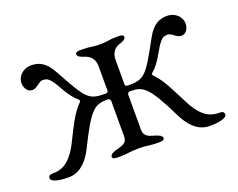

<svg xmlns="http://www.w3.org/2000/svg" viewBox="-77 -547 855 689"><g transform="rotate(-20 350.5 -202.0)"><path d="M82 10C107 10 145 -1 177 -66C240 -193 257 -205 308 -205C313 -205 318 -201 318 -196V-61C318 -31 294 -30 274 -24C263 -20 251 -16 251 -6C251 2 264 3 271 3C272 3 273 3 274 3C313 3 317 -2 352 -2C387 -2 387 3 426 3C427 3 428 3 429 3C437 3 449 2 449 -6C449 -16 437 -20 426 -24C406 -30 383 -34 383 -62V-196C383 -201 388 -205 393 -205C441 -205 460 -197 524 -66C556 -1 594 10 619 10C667 10 686 0 686 -10C686 -20 680 -23 668 -23C642 -23 606 -28 569 -100C540 -156 522 -198 492 -228C489 -231 486 -236 491 -240C521 -264 541 -311 553 -327C566 -345 573 -350 590 -350C596 -350 602 -346 609 -341C617 -335 625 -329 635 -329C656 -329 664 -351 664 -366C664 -389 643 -414 610 -414C582 -414 556 -404 532 -360C465 -237 457 -227 394 -227C389 -227 383 -229 383 -234V-328C383 -358 398 -372 418 -378C429 -382 441 -386 441 -396C441 -404 429 -405 421 -405C420 -405 419 -405 418 -405C379 -405 385 -400 350 -400C315 -400 319 -405 280 -405C279 -405 278 -405 277 -405C270 -405 257 -404 257 -396C257 -386 269 -382 280 -378C300 -372 318 -359 318 -328V-234C318 -229 312 -227 307 -227C244 -227 236 -237 169 -360C145 -404 119 -414 91 -414C58 -414 37 -389 37 -366C37 -351 45 -329 66 -329C76 -329 84 -335 92 -341C99 -346 105 -350 111 -350C128 -350 135 -345 148 -327C160 -311 180 -264 210 -240C215 -236 212 -231 209 -228C179 -198 160 -156 132 -100C95 -28 59 -23 33 -23C21 -23 15 -20 15 -10C15 0 34 10 82 10Z"/></g></svg>

Font: EB Garamond
Style: Regular
Weight: 400
Designer: Georg Duffner and Octavio Pardo
Foundry: Georg Duffner
Version: Version 1.000;PS 001.000;hotconv 1.0.88;makeotf.lib2.5.64775